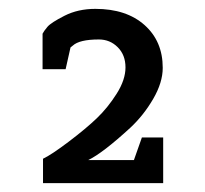

<svg xmlns="http://www.w3.org/2000/svg" viewBox="-20 -733 463 433"><path d="M348 -320H77V-375Q96 -384 135 -413.5Q174 -443 198.5 -466.5Q223 -490 243 -521.5Q263 -553 263 -581Q263 -609 245.5 -626.5Q228 -644 203 -644Q159 -644 144 -630L139 -626L128 -577H76V-657Q79 -663 87 -672.5Q95 -682 125.5 -697.5Q156 -713 195 -713Q265 -713 306 -676.5Q347 -640 347 -580Q347 -547 325.5 -510Q304 -473 274 -445Q212 -388 179 -372H282L300 -423H348Z"/></svg>

Font: Belgrano
Style: Regular
Weight: 400
Designer: Daniel Hernandez
Foundry: Daniel Hernndez
Version: Version 1.003